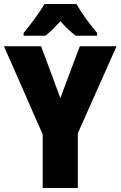

<svg xmlns="http://www.w3.org/2000/svg" viewBox="-20 -947 607 967"><path d="M365 -927H204C183 -889 129 -816 99 -781V-767H208C230 -783 254 -807 284 -840C313 -808 338 -784 362 -767H469V-781C430 -828 390 -882 365 -927ZM284 -453 187 -714H0L195 -270V0H372V-276L567 -714H382Z"/></svg>

Font: Noto Sans Gurmukhi Condensed Black
Style: Regular
Weight: 900
Width: 3
Designer: Jelle Bosma - Monotype Design Team
Foundry: Monotype Imaging Inc.
Version: Version 2.004